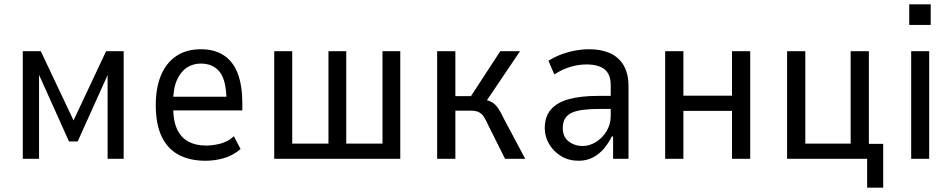

<svg xmlns="http://www.w3.org/2000/svg" viewBox="-20 -732 4388 885"><path d="M85 0V-496H168L319 -177L469 -496H550V0H476V-386L338 -80H298L160 -387V0Z M927 9Q856 9 804.5 -18Q753 -45 725.5 -102Q698 -159 698 -248Q698 -326 721.5 -383.5Q745 -441 791.5 -473Q838 -505 906 -505Q970 -505 1013 -476Q1056 -447 1076.5 -391.5Q1097 -336 1097 -256V-223H761V-286H1041L1024 -264Q1024 -360 993.5 -399.5Q963 -439 905 -439Q870 -439 841.5 -420.5Q813 -402 795.5 -363Q778 -324 778 -260V-239Q778 -175 796.5 -136Q815 -97 849 -79Q883 -61 930 -61Q961 -61 996 -70Q1031 -79 1058 -104L1089 -45Q1052 -14 1010.5 -2.5Q969 9 927 9Z M1244 0V-496H1327V-70H1494V-496H1576V-70H1743V-496H1825V0Z M1995 0V-496H2079V-289H2151L2286 -496H2377L2215 -256L2204 -275Q2232 -270 2248 -260.5Q2264 -251 2276.5 -232.5Q2289 -214 2304 -182L2401 0H2308L2231 -154Q2221 -176 2212 -191Q2203 -206 2189 -214Q2175 -222 2149 -222H2079V0Z M2647 9Q2602 9 2567 -12Q2532 -33 2511.5 -67.5Q2491 -102 2491 -141Q2491 -195 2520 -228Q2549 -261 2604 -275.5Q2659 -290 2736 -290H2808V-230H2747Q2702 -230 2669.5 -226Q2637 -222 2616 -212.5Q2595 -203 2584.5 -185.5Q2574 -168 2574 -142Q2574 -101 2601.5 -80Q2629 -59 2666 -59Q2697 -59 2727 -77.5Q2757 -96 2776 -127.5Q2795 -159 2795 -198V-340Q2795 -390 2766.5 -412.5Q2738 -435 2683 -435Q2649 -435 2611.5 -424.5Q2574 -414 2535 -389L2508 -452Q2537 -470 2568 -481.5Q2599 -493 2631.5 -499Q2664 -505 2697 -505Q2751 -505 2791.5 -487Q2832 -469 2854.5 -431Q2877 -393 2877 -334V0H2806V-103H2800Q2786 -74 2764.5 -48Q2743 -22 2713.5 -6.5Q2684 9 2647 9Z M3046 0V-496H3130V-291H3354V-496H3438V0H3354V-221H3130V0Z M3977 133V0H3608V-496H3692V-70H3901V-496H3985V-69H4051V133Z M4171 -617V-712H4270V-617ZM4180 0V-496H4263V0Z"/></svg>

Font: Nunito Sans 7pt Condensed
Style: Regular
Weight: 400
Width: 3
Designer: Vernon Adams
Foundry: Vernon Adams
Version: Version 3.101;gftools[0.9.27]